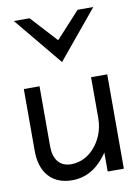

<svg xmlns="http://www.w3.org/2000/svg" viewBox="-85 -799 620 866"><g transform="rotate(-10 225.0 -365.5)"><path d="M31 -432V-148C31 -53 80 11 175 11C253 11 304 -35 339 -87V0H413V-432H339V-245C339 -189 318 -144 291 -113C267 -85 231 -61 183 -61C128 -61 103 -101 103 -156V-432ZM40 -742 222 -522 404 -742H332L222 -622L112 -742Z"/></g></svg>

Font: Charger
Style: Regular
Weight: 400
Designer: Jasper
Foundry: Cannot Into Space Fonts
Version: Version 0.98